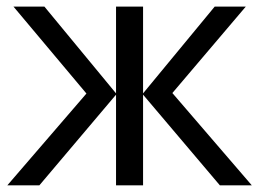

<svg xmlns="http://www.w3.org/2000/svg" viewBox="-20 -556 775 576"><path d="M239.3 -275.4 20.5 -536.1H113.3L328.1 -275.9V-536.1H409.2V-275.9L624 -536.1H717.3L497.1 -276.9L735.4 0H639.6L409.2 -272V0H328.1V-272L98.1 0H2Z"/></svg>

Font: Viking Open Sans
Style: Regular
Weight: 400
Foundry: Ascender Corporation
Version: Version 2.001